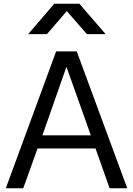

<svg xmlns="http://www.w3.org/2000/svg" viewBox="-20 -1013 709 1023"><path d="M230 -831H130L269 -993H403L543 -831H443L336 -954ZM489 -222H180L104 -10H11L279 -739H389L658 -10H564ZM464 -292 334 -657 206 -292Z"/></svg>

Font: Kakao Big Sans
Style: Regular
Weight: 400
Designer: Park Young-rak; Lee Sang-min; Kim Jung-jin; Min Bon; Park Min-gyu;
Foundry: Kakao Corporation
Version: Version 2.003